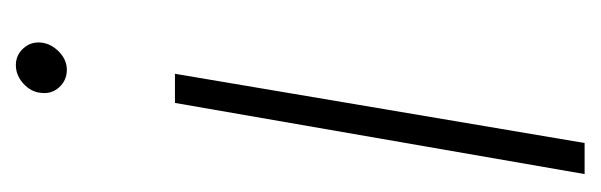

<svg xmlns="http://www.w3.org/2000/svg" viewBox="-276 -302 754 241"><g transform="rotate(-90 100.5 -182.0)"><path d="M2 175.3 91.3 -338.9H127.9L41 175.3ZM167 -506.3Q165.5 -494.1 155.5 -484.4Q145.5 -474.6 132.8 -474.6Q119.6 -474.6 110.8 -484.4Q102.1 -494.1 104 -507.3Q105 -519.5 115.5 -529.1Q126 -538.6 138.7 -538.6Q151.4 -538.6 159.9 -529.1Q168.5 -519.5 167 -506.3Z"/></g></svg>

Font: Roboto ExtraLight
Style: Italic
Weight: 250
Designer: Christian Robertson
Foundry: Google
Version: Version 3.009; 2024